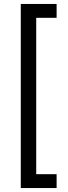

<svg xmlns="http://www.w3.org/2000/svg" viewBox="-20 -720 344 970"><path d="M85 -700H266V-630H163V160H266V230H85Z"/></svg>

Font: PT Sans
Style: Regular
Weight: 400
Version: Version 2.003W OFL; ttfautohint (v1.6)